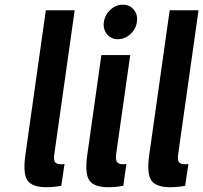

<svg xmlns="http://www.w3.org/2000/svg" viewBox="-20 -773 850 803"><path d="M171.7 -730 86.4 -126.9Q75 -47.9 94.6 -18.9Q114.1 10 174.4 10Q188.6 10 203.6 8.6Q218.6 7.3 236.4 3.9L249.9 -87.1Q238.1 -85.9 237.1 -85.9Q216.4 -85.9 210.1 -95Q203.9 -104.1 206.6 -124.1L292.3 -730Z M414.4 -681.3Q410.3 -651.1 427.3 -630.1Q444.3 -609.1 473.1 -609.1Q502 -609.1 525.2 -630.1Q548.4 -651.1 552.6 -681.3Q557 -711.1 539.8 -732.3Q522.6 -753.4 493.4 -753.4Q464.6 -753.4 441.7 -732.3Q418.9 -711.1 414.4 -681.3ZM404 -542.7 345.3 -126.9Q333.9 -48.1 353.3 -19.1Q372.7 10 433 10Q447.4 10 462.4 8.6Q477.4 7.3 495.6 3.9L508.7 -87.1Q497.3 -85.9 496 -85.9Q474.9 -85.9 468.8 -96.4Q462.7 -107 465.9 -129.9L524.6 -542.7Z M689.7 -730 604.4 -126.9Q593 -47.9 612.6 -18.9Q632.1 10 692.4 10Q706.6 10 721.6 8.6Q736.6 7.3 754.4 3.9L767.9 -87.1Q756.1 -85.9 755.1 -85.9Q734.4 -85.9 728.1 -95Q721.9 -104.1 724.6 -124.1L810.3 -730Z"/></svg>

Font: Secuela ExtLt
Style: Italic
Weight: 200
Italic angle: -8°
Designer: Fernando Haro
Foundry: deFharo
Version: Version 1.704